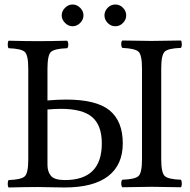

<svg xmlns="http://www.w3.org/2000/svg" viewBox="-20 -827 838 849"><path d="M456.1 -725.6Q441.9 -740.2 441.9 -759Q441.9 -777.8 456.1 -792.5Q470.2 -807.1 490 -807.1Q509.8 -807.1 523.9 -792.5Q538.1 -777.8 538.1 -759Q538.1 -740.2 523.9 -725.6Q509.8 -710.9 490 -710.9Q470.2 -710.9 456.1 -725.6ZM267.6 -725.6Q252.9 -740.2 252.9 -759Q252.9 -777.8 267.6 -792.5Q282.2 -807.1 301 -807.1Q319.8 -807.1 334.5 -792.5Q349.1 -777.8 349.1 -759Q349.1 -740.2 334.5 -725.6Q319.8 -710.9 301 -710.9Q282.2 -710.9 267.6 -725.6ZM692.9 -123Q692.9 -63 708.5 -48.6Q724.1 -34.2 779.8 -32.2Q783.7 -28.3 783.9 -16.1Q784.2 -3.9 779.8 1Q689.9 -1 650.9 -1Q610.8 -1 521 1Q516.1 -3.9 516.1 -15.9Q516.1 -27.8 521 -32.2Q577.1 -34.2 592.5 -48.6Q607.9 -63 607.9 -123V-523.9Q607.9 -584 592.5 -598.4Q577.1 -612.8 521 -615.2Q516.1 -620.1 516.1 -632.1Q516.1 -644 521 -647.9Q615.2 -646 649.9 -646Q691.9 -646 779.8 -647.9Q783.7 -644 783.9 -632.1Q784.2 -620.1 779.8 -615.2Q723.6 -613.3 708.3 -598.6Q692.9 -584 692.9 -523.9ZM267.1 -30.8Q430.2 -30.8 430.2 -192.9Q430.2 -272.5 387.7 -309.1Q345.2 -345.7 249.5 -345.7Q222.7 -345.7 189.9 -342.8V-98.1Q189.9 -67.4 205.6 -49.1Q221.2 -30.8 267.1 -30.8ZM105 -122.1V-522.9Q105 -583 89.6 -597.4Q74.2 -611.8 18.1 -613.8Q14.2 -617.7 14.2 -629.9Q14.2 -642.1 18.1 -647Q98.1 -645 147 -645Q198.7 -645 276.9 -647Q281.7 -642.1 282 -630.1Q282.2 -618.2 276.9 -613.8Q220.7 -611.8 205.3 -597.4Q189.9 -583 189.9 -522.9V-382.8Q234.9 -386.7 272.5 -386.7Q406.2 -386.7 464.6 -338.9Q522.9 -291 522.9 -192.9Q522.9 -97.7 458 -47.9Q393.1 2 265.1 2Q246.1 2 204.1 1Q162.1 0 147.9 0Q96.2 0 18.1 2Q14.2 -2 14.2 -13.9Q14.2 -25.9 18.1 -30.8Q74.2 -32.7 89.6 -47.4Q105 -62 105 -122.1Z"/></svg>

Font: Linux Libertine
Style: Regular
Weight: 400
Designer: Philipp H. Poll
Foundry: Philipp H. Poll
Version: Version 5.3.0 ; ttfautohint (v0.9)